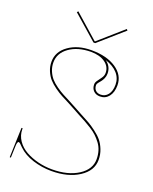

<svg xmlns="http://www.w3.org/2000/svg" viewBox="-173 -1050 920 1154"><g transform="rotate(20 286.5 -472.5)"><path d="M123 -955.1 276.4 -819.8H279.3L433.1 -955.1L439.9 -947.3L283.7 -810.1H272.5L116.2 -947.3ZM377.9 -736.3Q416 -708.5 416 -663.1Q416 -646.5 409.4 -631.6Q402.8 -616.7 395.3 -608.2Q387.7 -599.6 381.1 -590.8Q374.5 -582 374.5 -575.7Q374.5 -554.7 386.5 -542.5Q398.4 -530.3 419.4 -530.3Q448.2 -530.3 466.1 -553.2Q483.9 -576.2 483.9 -616.7Q483.9 -658.2 456.5 -689Q429.2 -719.7 377.9 -736.3ZM277.8 -762.7Q376 -762.7 436 -722.4Q496.1 -682.1 496.1 -616.7Q496.1 -572.3 475.1 -545.4Q454.1 -518.6 419.4 -518.6Q393.6 -518.6 377.9 -534.2Q362.3 -549.8 362.3 -575.7Q362.3 -588.4 372.6 -601.8Q382.8 -615.2 393.3 -630.6Q403.8 -646 403.8 -663.1Q403.8 -703.1 369.1 -727.8Q334.5 -752.4 277.8 -752.4Q193.8 -751.5 140.4 -713.1Q86.9 -674.8 86.9 -615.7Q86.9 -586.4 97.9 -560.8Q108.9 -535.2 124.3 -517.8Q139.6 -500.5 165 -482.4Q190.4 -464.4 210.7 -453.9Q231 -443.4 260.3 -428.2Q289.6 -413.1 304.7 -404.3Q318.8 -396 352.3 -378.4Q385.7 -360.8 406.7 -349.1Q427.7 -337.4 456.3 -315.9Q484.9 -294.4 501.7 -273.9Q518.6 -253.4 530.8 -222.7Q543 -191.9 543 -157.2Q543 -87.9 473.6 -42.7Q404.3 2.4 297.9 2.4Q236.8 2.4 179 -16.1Q121.1 -34.7 84.5 -70.3Q62.5 -94.2 55.7 -94.2Q45.4 -94.2 44.9 -62L42.5 9.8H35.2L41.5 -180.2H48.8V-174.3Q48.8 -134.8 71 -102.3Q93.3 -69.8 129.4 -49.8Q165.5 -29.8 209 -19Q252.4 -8.3 297.9 -8.3Q399.9 -8.3 465.1 -50.3Q530.3 -92.3 530.3 -157.2Q530.3 -185.5 522.7 -210.4Q515.1 -235.4 500 -255.4Q484.9 -275.4 468.5 -291Q452.1 -306.6 428 -321.8Q403.8 -336.9 385.3 -347.2Q366.7 -357.4 340.3 -371.1Q314 -384.8 299.3 -393.6Q285.2 -401.9 255.6 -417Q226.1 -432.1 205.1 -443.1Q184.1 -454.1 157.7 -473.1Q131.3 -492.2 114.7 -511Q98.1 -529.8 86.4 -557.1Q74.7 -584.5 74.7 -615.7Q74.7 -680.2 132.8 -721.4Q190.9 -762.7 277.8 -762.7Z"/></g></svg>

Font: ZnikomitNo24
Style: Thin
Weight: 300
Designer: gluk
Foundry: gluk
Version: Version 0.55